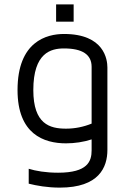

<svg xmlns="http://www.w3.org/2000/svg" viewBox="-20 -663 578 876"><path d="M236 -564H316V-643H236V-564ZM272 -508C193 -508 60 -474 60 -252C60 -51 180 -9 281 -9C321 -9 361 -15 398 -27V23C398 73 380 125 245 125C189 125 143 117 111 107V175C147 184 195 193 253 193C432 193 470 100 470 21V-355C470 -391 456 -508 272 -508ZM398 -99C361 -84 322 -76 281 -76C207 -76 132 -97 132 -252C132 -422 212 -442 272 -442C356 -442 398 -414 398 -358V-99Z"/></svg>

Font: Maven Pro
Style: Regular
Weight: 400
Designer: Joe Prince
Foundry: Joe Prince
Version: Version 1.003